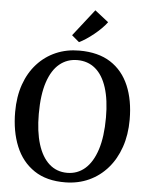

<svg xmlns="http://www.w3.org/2000/svg" viewBox="-64 -1041 853 1105"><g transform="rotate(5 362.5 -489.0)"><path d="M356.5 11Q247 12.5 175 -35.8Q103 -84 67.8 -170Q32.5 -256 32.5 -368Q32.5 -456 57.2 -526.8Q82 -597.5 127.8 -647.8Q173.5 -698 235.2 -724.8Q297 -751.5 370.5 -751.5Q479.5 -751.5 550.8 -705.8Q622 -660 657.5 -576.5Q693 -493 693 -380.5Q693 -293 668.2 -221.5Q643.5 -150 598.2 -98.2Q553 -46.5 491.5 -18.2Q430 10 356.5 11ZM361 -44.5Q420 -44.5 463.8 -82.5Q507.5 -120.5 531.8 -195.2Q556 -270 556 -380.5Q556 -482.5 533.5 -553Q511 -623.5 467.8 -659.8Q424.5 -696 363.5 -696Q304.5 -696 260.8 -660Q217 -624 193 -551.5Q169 -479 169 -368.5Q169 -266.5 191.5 -194Q214 -121.5 257 -83Q300 -44.5 361 -44.5ZM363 -800 320.5 -836 441.5 -990.5 520.5 -928.5Q507 -910 487.5 -890.8Q468 -871.5 446.2 -854Q424.5 -836.5 403.2 -822.5Q382 -808.5 364 -800Z"/></g></svg>

Font: Merriweather SemiBold
Style: Regular
Weight: 600
Version: Version 2.100